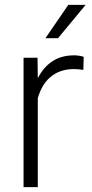

<svg xmlns="http://www.w3.org/2000/svg" viewBox="-20 -764 376 784"><path d="M320.3 -478.5Q301.8 -481.9 280.8 -481.9Q251 -481.9 227.1 -473.1Q203.1 -464.4 184.8 -448.5Q166.5 -432.6 154.1 -410.9Q141.6 -389.2 134.3 -362.8V0H76.2V-528.3H133.3L134.3 -444.3Q155.8 -487.8 192.6 -512.9Q229.5 -538.1 283.2 -538.1Q293.9 -538.1 305.2 -536.1Q316.4 -534.2 321.8 -531.7ZM258.8 -744.1H329.6L216.8 -607.9H165.5Z"/></svg>

Font: Melbourne
Style: Light
Weight: 300
Designer: Google
Version: Version 2.000980; 2014